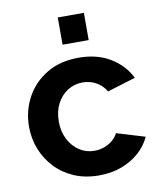

<svg xmlns="http://www.w3.org/2000/svg" viewBox="-83 -797 730 873"><g transform="rotate(-10 282.0 -360.0)"><path d="M304.7 10Q240.7 10 190 -11.7Q139.2 -33.5 103.1 -71.7Q66.9 -109.9 47.6 -158.9Q28.3 -207.9 28.3 -262.5Q28.3 -335.5 61.6 -397.2Q94.8 -458.9 156.8 -496.1Q218.8 -533.3 304.2 -533.3Q389.3 -533.3 450.2 -496.3Q511 -459.3 540.8 -399L410.2 -359Q393.4 -387.8 365.2 -403.6Q337.1 -419.4 302.6 -419.4Q264.5 -419.4 233.4 -399.6Q202.2 -379.7 183.9 -344.6Q165.7 -309.4 165.7 -262.5Q165.7 -216.5 184.2 -180.5Q202.8 -144.6 233.9 -124.2Q265.1 -103.9 303.2 -103.9Q327.4 -103.9 348.9 -111.9Q370.4 -120 387.4 -134.2Q404.4 -148.5 412.4 -165.9L543 -126.4Q524.8 -86.6 490.5 -56Q456.2 -25.4 409.4 -7.7Q362.7 10 304.7 10ZM243.3 -604.2V-730H363.9V-604.2Z"/></g></svg>

Font: Raleway Thin
Style: Regular
Weight: 100
Designer: Matt McInerney, Pablo Impallari, Rodrigo Fuenzalida
Foundry: Matt McInerney, Pablo Impallari, Rodrigo Fuenzalida
Version: Version 4.026